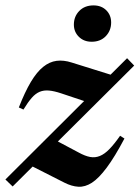

<svg xmlns="http://www.w3.org/2000/svg" viewBox="-38 -698 529 729"><path d="M-17.5 -16.5 444.5 -477 471.5 -449 10 10ZM51 -282 33.5 -290Q56.5 -349 79.2 -387Q102 -425 126 -444.2Q150 -463.5 176.8 -467Q203.5 -470.5 234.5 -460.5L401 -408.5L305 -306.5L194.5 -343.5Q167.5 -352.5 148 -354.2Q128.5 -356 112.8 -349.5Q97 -343 82.5 -326.5Q68 -310 51 -282ZM206.5 -4.5 68.5 -74.5 164.5 -170 260.5 -119Q285 -105.5 304.2 -102Q323.5 -98.5 341.2 -105.8Q359 -113 377.5 -132Q396 -151 418 -182.5L434.5 -172Q397.5 -102 367.2 -61.5Q337 -21 311 -4.2Q285 12.5 259.5 11Q234 9.5 206.5 -4.5ZM310 -539.5Q280.5 -539.5 261.5 -558.2Q242.5 -577 242.5 -604.5Q242.5 -635.5 263 -656.5Q283.5 -677.5 317 -677.5Q347 -677.5 365.5 -659Q384 -640.5 384 -612.5Q384 -582 363.8 -560.8Q343.5 -539.5 310 -539.5Z"/></svg>

Font: Newsreader 36pt
Style: Bold Italic
Weight: 700
Italic angle: -17°
Designer: Hugues Gentile
Foundry: Production Type
Version: Version 1.003